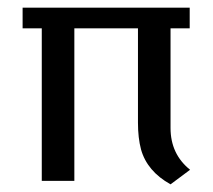

<svg xmlns="http://www.w3.org/2000/svg" viewBox="-20 -472 555 501"><path d="M174 0H89V-398H39V-452H475V-398H425V-138Q425 -70 476 -29L425 9Q364 -25 348 -82Q340 -112 340 -152V-398H174Z"/></svg>

Font: Belleza
Style: Regular
Weight: 400
Designer: Eduardo Rodriguez Tunni
Foundry: Eduardo Rodriguez Tunni
Version: Version 1.001